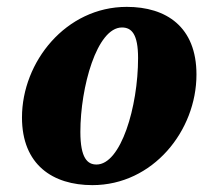

<svg xmlns="http://www.w3.org/2000/svg" viewBox="-20 -523 592 559"><path d="M249 16C425 16 552 -142 552 -306C552 -445 464 -503 349 -503C172 -503 44 -343 44 -181C44 -43 134 16 249 16ZM261 -44C235 -44 214 -62 214 -139C214 -269 262 -443 335 -443C363 -443 382 -424 382 -354C382 -212 332 -44 261 -44Z"/></svg>

Font: Source Serif Pro Black
Style: Italic
Weight: 900
Italic angle: -12°
Designer: Frank Grießhammer
Foundry: Adobe Systems Incorporated
Version: Version 3.001;hotconv 1.0.111;makeotfexe 2.5.65597